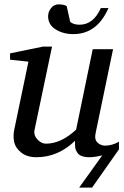

<svg xmlns="http://www.w3.org/2000/svg" viewBox="-20 -707 566 878"><path d="M450 -22 509 -42 524 -24 401 151H342L450 0ZM524 -24Q503 -12 460.5 0Q418 12 388 12Q374 12 363.5 9.5Q353 7 346 3Q339 -1 334.5 -7.5Q330 -14 327.5 -19.5Q325 -25 324 -32.5Q323 -40 323 -44Q323 -48 323 -55Q323 -62 323 -63Q245 12 147 12Q104 12 77.5 -9Q51 -30 45 -57Q39 -84 45 -113L110 -425L26 -434V-463L177 -494H218L138 -113Q133 -89 151 -69.5Q169 -50 190 -50Q259 -50 328 -114L404 -482H497L417 -97Q411 -69 426 -55Q441 -41 461 -41Q492 -41 524 -59ZM476 -670Q424 -551 315 -551Q269 -551 234.5 -572.5Q200 -594 200 -633Q200 -653 213.5 -670Q227 -687 247 -687Q273 -687 285 -679L301 -607Q316 -594 344 -594Q407 -594 441 -670Z"/></svg>

Font: Veleka
Style: Italic
Weight: 400
Italic angle: -12°
Designer: Stefan Peev, Context Ltd, 2016; SIL International, 1997-2014.
Foundry: Stefan Peev, Context Ltd, 2016
Version: Version 1.000